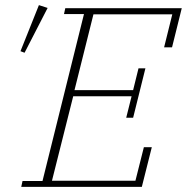

<svg xmlns="http://www.w3.org/2000/svg" viewBox="-20 -730 730 750"><path d="M68 -23H146L308 -675H230L235 -698H690L652 -545H621L653 -674H345L271 -378H500L521 -463H548L500 -270H473L494 -354H266L183 -24H509L542 -155H573L534 0H63ZM132 -710 166 -699 76 -524 60 -530Z"/></svg>

Font: IBM Plex Serif ExtLt
Style: Italic
Weight: 200
Italic angle: -14°
Designer: Mike Abbink, Paul van der Laan, Pieter van Rosmalen
Foundry: Bold Monday
Version: Version 3.001